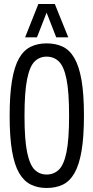

<svg xmlns="http://www.w3.org/2000/svg" viewBox="-20 -926 465 956"><path d="M212 10Q168 10 133.5 -7Q99 -24 75.5 -64Q52 -104 40 -173.5Q28 -243 28 -349Q28 -456 40 -526Q52 -596 75 -636Q98 -676 132.5 -693Q167 -710 212 -710Q258 -710 292.5 -693.5Q327 -677 350.5 -636.5Q374 -596 386 -526.5Q398 -457 398 -351Q398 -244 386 -174Q374 -104 350.5 -63.5Q327 -23 292.5 -6.5Q258 10 212 10ZM212 -57Q248 -57 273 -81Q298 -105 311 -168Q324 -231 324 -350Q324 -469 311 -532.5Q298 -596 273 -620Q248 -644 212 -644Q177 -644 152.5 -620Q128 -596 115 -532Q102 -468 102 -349Q102 -231 115 -168Q128 -105 152.5 -81Q177 -57 212 -57ZM105 -740 171 -906H253L320 -740H260L212 -863L164 -740Z"/></svg>

Font: Georama Condensed
Style: Regular
Weight: 400
Width: 3
Designer: Jean-Baptiste Levee
Foundry: Production Type
Version: Version 1.000